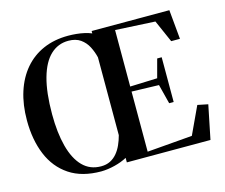

<svg xmlns="http://www.w3.org/2000/svg" viewBox="-106 -895 1230 1049"><g transform="rotate(-15 509.0 -370.5)"><path d="M490.5 -25.5Q460.5 -9 420.5 1Q380.5 11 343.5 11.5Q235 11.5 163.8 -36Q92.5 -83.5 57.5 -168Q22.5 -252.5 22.5 -362.5Q22.5 -451 45.5 -522.8Q68.5 -594.5 112.2 -645.8Q156 -697 218.2 -724.2Q280.5 -751.5 359.5 -751.5Q382 -751.5 405.2 -749.2Q428.5 -747 450.8 -742Q473 -737 490.5 -729.5V-743H930L945.5 -577H896L840.5 -703L615.5 -715V-395.5L769.5 -401L797.5 -505.5H823V-252.5H797.5L769.5 -362.5L615.5 -367V-27L871 -48L943.5 -203.5L1002.5 -191.5L963.5 0H490.5ZM350 -15.5Q379.5 -15.5 401.8 -26.8Q424 -38 440.5 -57.8Q457 -77.5 468.2 -102.8Q479.5 -128 486.5 -155V-595Q479 -627 463.8 -656.8Q448.5 -686.5 421.8 -705.5Q395 -724.5 353 -724.5Q294.5 -724.5 252 -684.5Q209.5 -644.5 186.8 -563.5Q164 -482.5 164 -359.5Q164 -254.5 184.5 -177Q205 -99.5 246.2 -57.5Q287.5 -15.5 350 -15.5Z"/></g></svg>

Font: Merriweather 144pt SemiBold
Style: Regular
Weight: 600
Version: Version 2.100